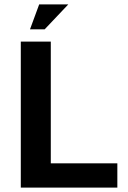

<svg xmlns="http://www.w3.org/2000/svg" viewBox="-20 -857 586 877"><path d="M75 0V-667H212V-111H516V0ZM117 -723 159 -837H292L184 -723Z"/></svg>

Font: Maven Pro SemiBold
Style: Regular
Weight: 600
Designer: Joe Prince
Foundry: Joe Prince
Version: Version 2.103